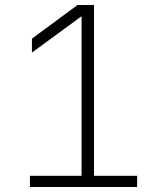

<svg xmlns="http://www.w3.org/2000/svg" viewBox="-20 -750 640 770"><path d="M100 0V-45H307V-685L108 -539V-595L291 -730H357V-45H530V0Z"/></svg>

Font: JetBrains Mono NL Thin
Style: Regular
Weight: 100
Monospace: yes
Designer: Philipp Nurullin, Konstantin Bulenkov
Foundry: JetBrains
Version: Version 2.305; ttfautohint (v1.8.4.7-5d5b)